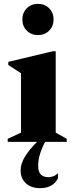

<svg xmlns="http://www.w3.org/2000/svg" viewBox="-20 -736 386 996"><path d="M177 -554Q142 -554 119 -577Q96 -600 96 -635Q96 -670 119 -693Q142 -716 177 -716Q212 -716 235 -693Q258 -670 258 -635Q258 -600 235 -577Q212 -554 177 -554ZM20 0V-16L89 -48V-356L23 -399V-415L253 -470H269V-48L326 -16V0H214Q197 32 187.5 63Q178 94 178 125Q178 183 231 183Q243 183 256 178.5Q269 174 277 165H281V188Q256 240 188 240Q142 240 114.5 215Q87 190 87 148Q87 113 109.5 76.5Q132 40 172 0Z"/></svg>

Font: Spectral ExtraBold
Style: Regular
Weight: 800
Designer: Jean-Baptiste Levee
Foundry: Production Type
Version: Version 2.001